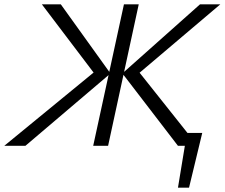

<svg xmlns="http://www.w3.org/2000/svg" viewBox="-44 -678 1045 893"><path d="M783.7 195 825.6 -59.6H896.6L835.2 195ZM-23.9 0 419.9 -364 409.1 -317 150.6 -658H238.7L469.8 -336.2L74.4 0ZM389.5 0 532.5 -658H601.3L458.8 0ZM783.5 0 525.2 -336.6 886.4 -658H980.8L578.4 -317L586.5 -363.5L875.4 0Z"/></svg>

Font: Ysabeau
Style: Bold Italic
Weight: 700
Italic angle: -12°
Designer: Christian Thalmann (Catharsis Fonts)
Version: Version 2.002